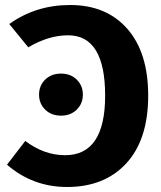

<svg xmlns="http://www.w3.org/2000/svg" viewBox="-20 -730 645 767"><path d="M260 -710Q405 -710 488.5 -615Q572 -520 572 -348Q572 -173 485 -78Q398 17 248 17Q111 17 8 -72L81 -167Q156 -110 240 -110Q400 -110 400 -348Q400 -589 252 -589Q174 -589 93 -541L17 -634Q123 -710 260 -710ZM224 -436Q262 -436 286.5 -412Q311 -388 311 -352Q311 -316 286.5 -292Q262 -268 224 -268Q185 -268 160.5 -292Q136 -316 136 -352Q136 -388 160.5 -412Q185 -436 224 -436Z"/></svg>

Font: FiraGO
Style: Bold
Weight: 700
Designer: bBox Type
Foundry: bBox Type GmbH
Version: Version 1.001;PS 001.001;hotconv 1.0.88;makeotf.lib2.5.64775